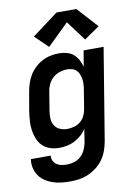

<svg xmlns="http://www.w3.org/2000/svg" viewBox="-104 -844 809 1125"><g transform="rotate(-10 300.0 -281.5)"><path d="M220 213Q193 213 167 210Q141 207 116.5 198.5Q92 190 71.5 176Q51 162 37 141.5Q23 121 17.5 95.5Q12 70 16 44H134Q132 60 139 74.5Q146 89 158.5 97.5Q171 106 187 109Q203 112 220 112Q242 112 264 105Q286 98 303 82Q320 66 329.5 44.5Q339 23 343 2L355 -77Q342 -56 323.5 -39.5Q305 -23 283 -12Q261 -1 238 3.5Q215 8 192 8Q164 8 138 -0.5Q112 -9 93.5 -27Q75 -45 65 -70Q55 -95 51 -121.5Q47 -148 49 -176.5Q51 -205 55 -233L74 -343Q78 -368 86 -393Q94 -418 107.5 -441Q121 -464 141 -483Q161 -502 184.5 -514.5Q208 -527 233.5 -532.5Q259 -538 284 -538Q308 -538 331 -532Q354 -526 371 -511.5Q388 -497 398.5 -477Q409 -457 415 -435L431 -530H550L460 18Q455 45 445.5 71.5Q436 98 419 122Q402 146 378.5 164Q355 182 328.5 193.5Q302 205 274.5 209Q247 213 220 213ZM257 -93Q277 -93 297.5 -98.5Q318 -104 335 -117.5Q352 -131 361.5 -150.5Q371 -170 374 -190L392 -300Q395 -316 396 -332Q397 -348 395 -363Q393 -378 387.5 -392.5Q382 -407 372 -417.5Q362 -428 347 -432.5Q332 -437 316 -437Q294 -437 272 -430Q250 -423 232 -407Q214 -391 204 -370Q194 -349 191 -327L173 -217Q169 -194 170 -171Q171 -148 182 -129.5Q193 -111 213.5 -102Q234 -93 257 -93ZM236 -585 158 -660 313 -776H431L542 -654L451 -591L363 -709Z"/></g></svg>

Font: Iosevka Curly Extended Oblique
Style: Bold
Weight: 700
Width: 7
Italic angle: -9°
Monospace: yes
Designer: Belleve Invis
Foundry: Belleve Invis
Version: Version 11.1.0; ttfautohint (v1.8.3)